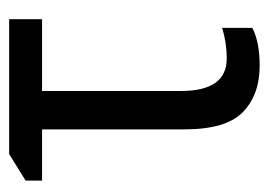

<svg xmlns="http://www.w3.org/2000/svg" viewBox="-104 -473 588 420"><g transform="rotate(-90 190.0 -263.0)"><path d="M63 -537 5 -501V-465H117V-154Q117 -62 155 -25.5Q193 11 256 11Q308 11 339 -5V-71Q306 -61 272 -61Q201 -61 201 -161V-465H358V-537Z"/></g></svg>

Font: Noto Sans Display SemiCondensed
Style: Regular
Weight: 400
Width: 4
Designer: Monotype Design team
Foundry: Monotype Imaging Inc.
Version: 1.000